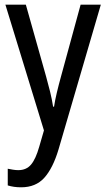

<svg xmlns="http://www.w3.org/2000/svg" viewBox="-20 -557 452 817"><path d="M3 -537H90L176 -232Q185 -200 193 -167.5Q201 -135 206 -103H210Q214 -130 222 -163.5Q230 -197 240 -233L323 -537H409L229 79Q205 159 168.5 199.5Q132 240 70 240Q54 240 40 238Q26 236 13 232V161Q23 163 35 165Q47 167 58 167Q92 167 112 143.5Q132 120 147 67L167 -2Z"/></svg>

Font: Noto Sans Devanagari Condensed
Style: Regular
Weight: 400
Width: 3
Designer: Jelle Bosma - Monotype Design Team
Foundry: Monotype Imaging Inc.
Version: Version 2.004; ttfautohint (v1.8.4.7-5d5b)